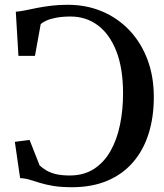

<svg xmlns="http://www.w3.org/2000/svg" viewBox="-20 -771 687 802"><path d="M280.5 11Q233.5 11 201.5 5.5Q169.5 0 146.5 -7.2Q123.5 -14.5 104.5 -20.2Q85.5 -26 64 -27L42 -178.5L103.5 -186.5L145.5 -80Q156.5 -69.5 172.5 -59.8Q188.5 -50 212.2 -44Q236 -38 271.5 -38Q330 -38 372.2 -65.2Q414.5 -92.5 441.5 -140Q468.5 -187.5 481.2 -249.5Q494 -311.5 494 -380.5Q494 -485.5 466 -557Q438 -628.5 388.8 -665.2Q339.5 -702 274.5 -702Q241 -702 215.8 -697.2Q190.5 -692.5 174.2 -685.2Q158 -678 150 -670L126 -537.5H57L46 -722Q65 -723.5 87.5 -728.2Q110 -733 136.5 -738.2Q163 -743.5 194.8 -747.2Q226.5 -751 263.5 -751Q340.5 -751 406 -723.5Q471.5 -696 520.2 -644.8Q569 -593.5 595.8 -522.8Q622.5 -452 622.5 -365.5Q622.5 -281 600.5 -211.8Q578.5 -142.5 535.2 -92.8Q492 -43 428.2 -16Q364.5 11 280.5 11Z"/></svg>

Font: Merriweather 48pt Medium
Style: Regular
Weight: 500
Version: Version 2.100